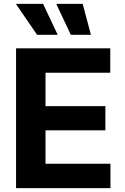

<svg xmlns="http://www.w3.org/2000/svg" viewBox="-20 -979 652 999"><path d="M63.5 0Q63.5 -181.6 63.5 -727.5Q185.5 -727.5 553.7 -727.5Q553.7 -695.3 553.7 -600.6Q468.8 -600.6 216.8 -600.6Q216.8 -557.6 216.8 -426.8Q294.9 -426.8 528.3 -426.8Q528.3 -395.5 528.3 -300.8Q450.2 -300.8 216.8 -300.8Q216.8 -256.8 216.8 -127Q301.8 -127 554.7 -127Q554.7 -94.7 554.7 0Q431.6 0 63.5 0ZM172.9 -797.9Q145.5 -837.9 62.5 -959Q97.7 -959 204.1 -959Q222.7 -918.9 280.3 -797.9Q252.9 -797.9 172.9 -797.9ZM348.6 -797.9Q329.1 -837.9 272.5 -959Q306.6 -959 410.2 -959Q420.9 -918.9 453.1 -797.9Q426.8 -797.9 348.6 -797.9Z"/></svg>

Font: DeepSea
Style: Bold
Weight: 700
Designer: Stem
Version: Version 3.019;git-0a5106e0b